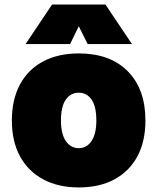

<svg xmlns="http://www.w3.org/2000/svg" viewBox="-20 -809 690 841"><path d="M325 12Q235 12 169 -23.5Q103 -59 67.5 -124.5Q32 -190 32 -281Q32 -373 67.5 -439Q103 -505 169 -540Q235 -575 325 -575Q462 -575 539.5 -497Q617 -419 617 -281Q617 -190 582 -124.5Q547 -59 481.5 -23.5Q416 12 325 12ZM325 -160Q360 -160 381 -191.5Q402 -223 402 -281Q402 -343 381 -373Q360 -403 325 -403Q290 -403 268.5 -373Q247 -343 247 -281Q247 -222 268.5 -191Q290 -160 325 -160ZM92 -616 208 -789H442L558 -616H364L325 -694L287 -616Z"/></svg>

Font: Azeret Mono Thin Black
Style: Regular
Weight: 900
Version: Version 1.002